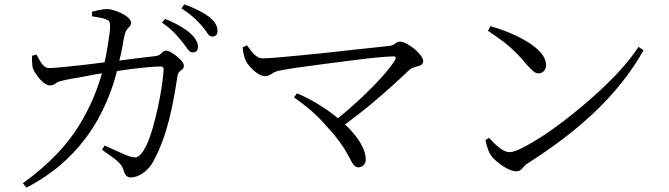

<svg xmlns="http://www.w3.org/2000/svg" viewBox="-20 -802 3040 872"><path d="M398 -728V-749C418 -754 447 -761 467 -761C480 -761 506 -754 531 -742C555 -730 575 -715 575 -699C575 -692 573 -686 569 -682C561 -674 550 -664 545 -639C542 -626 539 -610 536 -589C532 -568 527 -548 522 -527C556 -531 587 -535 616 -539C645 -542 667 -545 684 -547C697 -548 707 -553 714 -561C720 -568 727 -572 735 -572C750 -572 779 -552 800 -531C810 -520 815 -511 815 -504C815 -497 813 -491 809 -488C800 -481 789 -476 786 -457C765 -316 738 -183 678 -72C653 -23 608 4 573 4C558 4 548 -6 542 -26C533 -63 500 -81 443 -122L455 -141C476 -132 498 -122 520 -112C542 -102 558 -95 568 -92C579 -89 588 -87 593 -87C617 -87 640 -124 660 -178C679 -232 694 -297 706 -358C717 -418 723 -469 723 -489C723 -496 719 -500 711 -500C678 -500 628 -495 579 -489C554 -486 532 -482 511 -479C499 -431 478 -363 439 -287C400 -210 342 -128 255 -53C212 -16 160 19 100 50L84 30C205 -57 286 -146 339 -232C392 -318 423 -398 443 -469C422 -466 399 -462 375 -457C350 -452 328 -448 308 -445C267 -437 243 -433 231 -422C224 -417 216 -414 206 -414C189 -414 166 -434 149 -458C132 -481 126 -494 126 -517C125 -528 125 -539 126 -549L146 -554C161 -527 175 -493 202 -493C225 -493 279 -498 348 -506C383 -510 418 -514 455 -519C463 -555 471 -602 476 -639C479 -658 480 -672 480 -682C480 -701 477 -709 462 -714C445 -721 417 -725 398 -728ZM716 -699 729 -716C752 -708 788 -691 821 -669C853 -647 879 -619 879 -590C879 -573 871 -564 855 -564C846 -564 839 -569 832 -579C819 -598 799 -624 771 -654C756 -669 738 -684 716 -699ZM804 -764 817 -782C840 -774 877 -759 910 -739C943 -719 968 -693 968 -662C968 -645 960 -636 944 -636C935 -636 928 -641 922 -651C910 -671 887 -697 860 -722C846 -735 827 -749 804 -764Z M1082 -587 1102 -596C1121 -572 1140 -537 1173 -537C1198 -537 1260 -542 1339 -550C1418 -557 1506 -567 1585 -576C1624 -580 1659 -584 1689 -587C1718 -590 1739 -593 1752 -594C1761 -595 1769 -599 1776 -605C1782 -610 1789 -613 1798 -613C1813 -613 1838 -599 1862 -580C1885 -560 1902 -540 1902 -525C1902 -506 1886 -503 1866 -498C1855 -495 1845 -490 1835 -481C1798 -445 1737 -389 1664 -328C1627 -297 1588 -267 1547 -237C1602 -185 1641 -128 1641 -77C1641 -56 1626 -42 1607 -42C1590 -42 1581 -58 1565 -90C1548 -122 1519 -169 1463 -229C1420 -280 1370 -321 1315 -360L1329 -378C1390 -353 1458 -312 1515 -265C1588 -324 1661 -393 1715 -453C1742 -483 1761 -508 1774 -529C1780 -540 1778 -546 1768 -546C1767 -546 1767 -546 1767 -546C1766 -546 1766 -546 1765 -546C1724 -545 1649 -537 1565 -526C1480 -515 1392 -504 1324 -494C1290 -489 1264 -484 1247 -481C1235 -478 1224 -474 1214 -467C1204 -460 1194 -456 1184 -456C1164 -456 1138 -474 1118 -496C1098 -518 1093 -530 1088 -551C1085 -561 1083 -573 1082 -587Z M2196 -662 2208 -683C2265 -667 2327 -642 2377 -611C2427 -580 2460 -545 2460 -506C2460 -485 2446 -469 2425 -469C2417 -469 2409 -472 2402 -479C2394 -485 2383 -496 2370 -511C2338 -550 2310 -578 2270 -610C2250 -625 2225 -643 2196 -662ZM2295 -111C2308 -111 2328 -118 2355 -132C2409 -159 2483 -207 2563 -270C2643 -333 2725 -405 2794 -480C2828 -517 2857 -554 2880 -589L2903 -574C2783 -361 2597 -201 2378 -61C2368 -55 2360 -47 2353 -38C2346 -29 2336 -24 2325 -24C2300 -24 2265 -44 2237 -68C2209 -92 2201 -107 2193 -134C2189 -147 2186 -158 2185 -166L2201 -176C2232 -143 2263 -111 2295 -111Z"/></svg>

Font: CJK Symbols
Style: Regular
Weight: 400
Designer: Ryoko NISHIZUKA 西塚涼子 (kana & ideographs); Frank Grießhammer (serif-style Latin); Paul D. Hunt (sans serif–style Latin); 
Foundry: Unicode
Version: Version 2.000;hotconv 1.1.0;makeotfexe 2.6.0